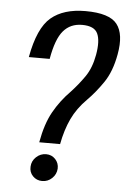

<svg xmlns="http://www.w3.org/2000/svg" viewBox="-51 -718 510 766"><g transform="rotate(5 204.0 -335.0)"><path d="M122 -142.5Q135.5 -218 162.8 -266.2Q190 -314.5 229.5 -354.5Q258.5 -385.5 283.2 -421Q308 -456.5 317.5 -510Q327.5 -566.5 314.2 -595.2Q301 -624 252 -624Q205 -624 176.8 -591Q148.5 -558 134.5 -477.5H51Q72.5 -595.5 122.8 -637.8Q173 -680 260.5 -680Q356.5 -680 387.2 -640.5Q418 -601 403 -519Q390.5 -449.5 360 -405Q329.5 -360.5 297 -328Q258.5 -289.5 237.5 -245Q216.5 -200.5 205.5 -142.5ZM147 10.5Q124.5 10.5 109.5 -5Q94.5 -20.5 96 -43Q97 -65.5 114 -81.5Q131 -97.5 154 -97.5Q176 -97.5 190.8 -81.8Q205.5 -66 204.5 -44Q203 -21 186.2 -5.2Q169.5 10.5 147 10.5Z"/></g></svg>

Font: Anybody
Style: Italic
Weight: 400
Italic angle: -10°
Designer: Tyler Finck
Foundry: Etcetera Type Company
Version: Version 1.010; ttfautohint (v1.8.3) -l 8 -r 50 -G 200 -x 14 